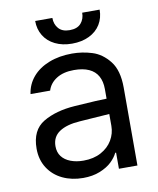

<svg xmlns="http://www.w3.org/2000/svg" viewBox="-82 -771 698 848"><g transform="rotate(-10 267.5 -347.0)"><path d="M306.6 -240.2 251 -236.3Q191.4 -232.4 158.7 -210.4Q126 -188.5 126 -146.5Q126 -119.1 140.1 -100.6Q154.3 -82 179.7 -72.3Q205.1 -62.5 237.3 -62.5Q283.2 -62.5 316.4 -80.6Q349.6 -98.6 367.2 -128.4Q384.8 -158.2 384.8 -192.4V-357.4Q384.8 -391.6 371.6 -415.5Q358.4 -439.5 331.5 -451.7Q304.7 -463.9 264.6 -463.9Q216.8 -463.9 186 -444.3Q155.3 -424.8 145.5 -392.6H57.6Q63.5 -435.5 91.3 -468.3Q119.1 -501 165 -519Q210.9 -537.1 268.6 -537.1Q314.5 -537.1 358.4 -523.4Q402.3 -509.8 435.1 -468.3Q467.8 -426.8 467.8 -349.6V0H384.8V-72.3H380.9Q371.1 -51.8 351.1 -32.7Q331.1 -13.7 298.3 -0.5Q265.6 12.7 222.7 12.7Q171.9 12.7 130.9 -6.8Q89.8 -26.4 65.9 -63.5Q42 -100.6 42 -150.4Q42 -233.4 98.6 -267.1Q155.3 -300.8 241.2 -306.6Q251 -307.6 335 -312.5L390.6 -314.5L391.6 -246.1Q382.8 -246.1 306.6 -240.2ZM277.3 -580.1Q234.4 -580.1 201.7 -596.2Q168.9 -612.3 151.4 -641.1Q133.8 -669.9 133.8 -707H210.9Q210.9 -678.7 227.5 -659.7Q244.1 -640.6 277.3 -640.6Q311.5 -640.6 328.1 -659.7Q344.7 -678.7 344.7 -707H422.9Q422.9 -669.9 405.3 -641.1Q387.7 -612.3 354.5 -596.2Q321.3 -580.1 277.3 -580.1Z"/></g></svg>

Font: WEMIX Pretendard Variable
Style: Regular
Weight: 400
Designer: Base glyphs from Inter by Rasmus Andersson; Hangeul glyphs from Noto Sans CJK(Source Han Sans) by Jang Soo-young and Kan
Foundry: Kil Hyung-jin
Version: Version 1.000;Glyphs 3.2 (3208)